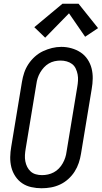

<svg xmlns="http://www.w3.org/2000/svg" viewBox="-20 -996 543 1024"><path d="M202 8Q174 8 147 2Q120 -4 98.5 -18.5Q77 -33 62 -55.5Q47 -78 40.5 -104Q34 -130 34.5 -158Q35 -186 40 -214L97 -559Q101 -584 109 -608Q117 -632 131.5 -654Q146 -676 166 -694Q186 -712 209.5 -723Q233 -734 257.5 -740Q282 -746 307 -746Q335 -746 361.5 -738.5Q388 -731 410 -716.5Q432 -702 447 -679.5Q462 -657 468.5 -631Q475 -605 474.5 -577Q474 -549 469 -521L412 -176Q408 -151 400 -127Q392 -103 378 -81Q364 -59 344 -41Q324 -23 300.5 -12Q277 -1 252 3.5Q227 8 202 8ZM204 -62Q220 -62 236 -65.5Q252 -69 267 -77Q282 -85 294 -97.5Q306 -110 314.5 -125Q323 -140 328 -155.5Q333 -171 335 -187L392 -532Q395 -549 396 -566Q397 -583 394 -599Q391 -615 384 -630Q377 -645 364.5 -654.5Q352 -664 336 -668.5Q320 -673 303 -673Q287 -673 271 -669.5Q255 -666 240.5 -657.5Q226 -649 214.5 -636.5Q203 -624 194.5 -609.5Q186 -595 181 -579.5Q176 -564 174 -548L117 -203Q114 -186 113 -169Q112 -152 115 -136Q118 -120 125 -106Q132 -92 143.5 -81.5Q155 -71 171 -66.5Q187 -62 204 -62ZM221 -795 163 -851 313 -976H399L503 -846L434 -800L348 -925Z"/></svg>

Font: Iosevka Gothic
Style: Italic
Weight: 400
Italic angle: -9°
Monospace: yes
Designer: Belleve Invis
Foundry: Belleve Invis
Version: Version 15.5.1; ttfautohint (v1.8.4)